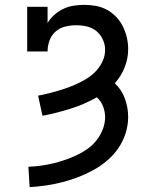

<svg xmlns="http://www.w3.org/2000/svg" viewBox="-20 -548 640 791"><path d="M102 223 97 139Q123 138 148.5 134.5Q174 131 199 125Q224 119 248.5 110.5Q273 102 296.5 91Q320 80 341 65Q362 50 378 29.5Q394 9 403.5 -15.5Q413 -40 413 -65Q413 -88 404.5 -110Q396 -132 379 -147Q327 -118 270 -100Q213 -82 155 -71L137 -154Q159 -158 181 -163.5Q203 -169 224.5 -175.5Q246 -182 267 -190Q288 -198 308.5 -208Q329 -218 347.5 -231Q366 -244 380.5 -261Q395 -278 404 -299Q413 -320 413 -343Q413 -365 403.5 -385.5Q394 -406 377 -420Q360 -434 338 -439Q316 -444 294 -444Q271 -444 248.5 -438.5Q226 -433 209 -418Q192 -403 184 -381Q176 -359 176 -336H92V-520H176V-453Q187 -472 204 -487Q221 -502 241 -511.5Q261 -521 283 -524.5Q305 -528 328 -528Q352 -528 376 -523.5Q400 -519 421 -507.5Q442 -496 459 -478Q476 -460 486.5 -438.5Q497 -417 502.5 -393.5Q508 -370 508 -345Q508 -307 493.5 -270.5Q479 -234 453 -205Q467 -192 477.5 -176Q488 -160 494.5 -142Q501 -124 504.5 -105Q508 -86 508 -66Q508 -32 497.5 1Q487 34 467.5 62.5Q448 91 421.5 113.5Q395 136 365 152.5Q335 169 302.5 181.5Q270 194 237 202.5Q204 211 170 216Q136 221 102 223Z"/></svg>

Font: Iosevka HT Medium Extended
Style: Regular
Weight: 500
Width: 7
Monospace: yes
Designer: Belleve Invis
Foundry: Belleve Invis
Version: Version 32.3.0; ttfautohint (v1.8.4)